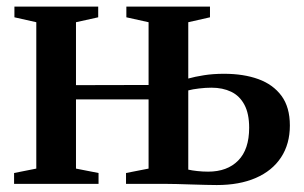

<svg xmlns="http://www.w3.org/2000/svg" viewBox="-20 -542 896 566"><path d="M619 3.5Q607 3.5 586.8 3Q566.5 2.5 543.8 1.8Q521 1 500.5 0.5Q480 0 466 0H351.5V-32L418 -45V-249H204V-45L270.5 -32V0H21.5V-32L87 -45V-476.5L22.5 -491V-522.5H269.5V-491L204 -476.5V-291L418 -291.5V-476.5L352.5 -491V-522.5H599V-491L535 -476.5V-310.5Q554.5 -316 581.2 -320.2Q608 -324.5 640.5 -324.5Q698 -324.5 741.5 -308.8Q785 -293 809.8 -259.5Q834.5 -226 834.5 -172Q834.5 -117.5 808.5 -78Q782.5 -38.5 734.2 -17.5Q686 3.5 619 3.5ZM593.5 -36Q650 -36 682.2 -68.8Q714.5 -101.5 714.5 -165.5Q714.5 -207 700.5 -233.2Q686.5 -259.5 661.5 -271.5Q636.5 -283.5 603.5 -283.5Q586 -283.5 567 -281.2Q548 -279 535 -275.5V-42Q545.5 -39.5 561.2 -37.8Q577 -36 593.5 -36Z"/></svg>

Font: Merriweather 96pt SemiBold
Style: Regular
Weight: 600
Version: Version 2.100